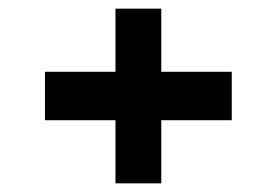

<svg xmlns="http://www.w3.org/2000/svg" viewBox="-20 -557 640 444"><path d="M84 -391V-279H247V-133H353V-279H516V-391H353V-537H247V-391Z"/></svg>

Font: LT Wave Mono Bold
Style: Regular
Weight: 700
Designer: Daniel Lyons
Version: Version 2.5 (Glyphs App)